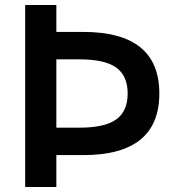

<svg xmlns="http://www.w3.org/2000/svg" viewBox="-20 -750 688 770"><path d="M81 -730H206V-622H314Q619 -622 619 -375Q619 -128 314 -128H206V0H81ZM299 -238Q400 -238 446 -271Q492 -304 492 -375Q492 -446 446 -479Q400 -512 299 -512H206V-238Z"/></svg>

Font: Enso SemiBold
Style: Regular
Weight: 600
Designer: Coji Morishita
Foundry: UNDERFOREST DESIGN
Version: Version 1.000